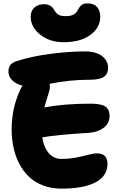

<svg xmlns="http://www.w3.org/2000/svg" viewBox="-20 -1078 724 1132"><path d="M355 -829.1Q272.9 -829.1 217 -873.8Q161.1 -918.5 161.1 -979Q161.1 -1014.6 183.1 -1033.9Q205.1 -1053.2 240.2 -1053.2Q281.2 -1053.2 298.8 -1020Q309.1 -1002 323.2 -992.4Q337.4 -982.9 366.2 -982.9Q397.9 -982.9 414.3 -992.4Q430.7 -1002 439 -1019Q448.7 -1038.6 460.7 -1048.3Q472.7 -1058.1 495.1 -1058.1Q532.2 -1058.1 551.5 -1037.4Q570.8 -1016.6 570.8 -979Q570.8 -914.6 512.5 -871.8Q454.1 -829.1 355 -829.1ZM341.8 34.2Q283.7 34.2 235.1 15.9Q186.5 -2.4 152.3 -34.4Q118.2 -66.4 94.7 -110.6Q71.3 -154.8 60.1 -206.5Q48.8 -258.3 48.8 -315.9Q48.8 -439.5 98.1 -545.9Q105 -562.5 112.8 -573.2Q73.2 -582.5 51.5 -605.2Q29.8 -627.9 29.8 -654.8Q29.8 -679.7 40.8 -694.3Q51.8 -709 79.1 -717.8Q168 -746.6 278.8 -760.7Q389.6 -774.9 481 -774.9Q546.4 -774.9 581.8 -747.3Q617.2 -719.7 617.2 -678.2Q617.2 -643.6 593.5 -625.7Q569.8 -607.9 509.8 -607.9Q390.6 -607.9 272.9 -584Q273.9 -578.1 273.9 -564.9Q273.9 -553.7 269.3 -537.4Q264.6 -521 255.6 -493.2Q246.6 -465.3 241.2 -444.8Q359.9 -466.8 515.1 -466.8Q574.7 -466.8 600.3 -450.2Q626 -433.6 626 -395Q626 -351.6 592 -325.2Q558.1 -298.8 503.9 -294.9Q312 -283.2 229 -268.1Q237.8 -210.4 267.1 -175.8Q296.4 -141.1 341.8 -141.1Q387.7 -141.1 429.2 -149.2Q470.7 -157.2 501 -165.5Q531.2 -173.8 550.8 -173.8Q613.8 -173.8 613.8 -111.8Q613.8 -41 543.9 -3.4Q474.1 34.2 341.8 34.2Z"/></svg>

Font: Shantell Sans Irregular Bouncy
Style: Regular
Weight: 800
Designer: Stephen Nixon, Anya Danilova, Shantell Martin
Foundry: Arrow Type
Version: Version 1.006;[9816181b4]